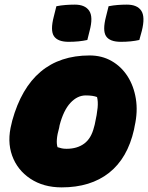

<svg xmlns="http://www.w3.org/2000/svg" viewBox="-20 -799 641 831"><path d="M368 -559Q421 -559 463 -535Q505 -511 532 -469Q559 -427 568 -371.5Q577 -316 563 -254L560 -238Q532 -114 452 -51Q372 12 247 12Q168 12 111.5 -25.5Q55 -63 32.5 -125.5Q10 -188 30 -264L33 -277Q111 -559 368 -559ZM351 -386Q315 -386 285 -354Q255 -322 238 -257L236 -246Q220 -190 229 -162Q238 -159 247 -157Q256 -155 268 -155Q314 -155 344.5 -177.5Q375 -200 387 -249L390 -260Q400 -305 402.5 -332.5Q405 -360 400 -379Q382 -386 351 -386ZM224 -772Q244 -776 264.5 -777.5Q285 -779 304 -779Q348 -779 366 -752.5Q384 -726 368 -666L358 -626Q322 -618 277 -618Q230 -618 213.5 -642.5Q197 -667 213 -728ZM450 -772Q470 -776 490 -777.5Q510 -779 529 -779Q574 -779 591.5 -752.5Q609 -726 594 -666L583 -626Q548 -618 503 -618Q455 -618 439 -642.5Q423 -667 439 -728Z"/></svg>

Font: Recursive Sn Csl St Blk
Style: Italic
Weight: 900
Italic angle: -15°
Version: Version 1.079;hotconv 1.0.112;makeotfexe 2.5.65598; ttfautoh